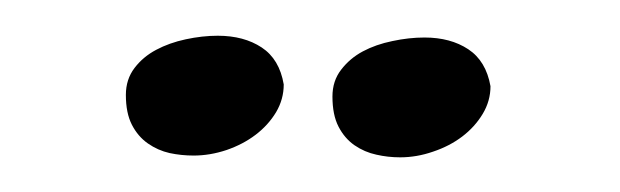

<svg xmlns="http://www.w3.org/2000/svg" viewBox="-20 -693 349 108"><path d="M139.6 -645.5Q139.6 -637.2 135.3 -629.9Q130.9 -622.6 123.8 -617.2Q116.7 -611.8 107.4 -608.6Q98.1 -605.5 88.9 -605.5Q82 -605.5 75.4 -606.9Q68.8 -608.4 63.2 -612.3Q57.6 -616.2 54.2 -622.8Q50.8 -629.4 50.8 -639.6Q50.8 -648.4 55.7 -654.8Q60.5 -661.1 67.9 -665Q75.2 -668.9 84.5 -670.9Q93.8 -672.9 102.5 -672.9Q117.2 -672.9 127.2 -666.3Q137.2 -659.7 139.6 -645.5ZM255.9 -644.5Q255.9 -636.2 251.5 -628.9Q247.1 -621.6 240 -616.2Q232.9 -610.8 223.6 -607.7Q214.4 -604.5 205.1 -604.5Q198.2 -604.5 191.7 -606Q185.1 -607.4 179.4 -611.3Q173.8 -615.2 170.4 -621.8Q167 -628.4 167 -638.7Q167 -647.5 171.9 -653.8Q176.8 -660.2 184.1 -664.1Q191.4 -668 200.7 -669.9Q210 -671.9 218.8 -671.9Q233.4 -671.9 243.4 -665.3Q253.4 -658.7 255.9 -644.5Z"/></svg>

Font: Meie Script
Style: Regular
Weight: 400
Version: Version 1.001